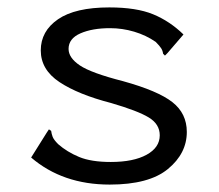

<svg xmlns="http://www.w3.org/2000/svg" viewBox="-20 -488 590 518"><path d="M276 10Q149 10 64 -63L106 -130L112 -139L118 -135Q119 -127 122 -119Q125 -111 137 -99Q161 -78 193.5 -64.5Q226 -51 279 -51Q340 -51 375.5 -70.5Q411 -90 411 -123Q411 -153 381.5 -171Q352 -189 280 -210Q191 -233 140.5 -266.5Q90 -300 90 -352Q90 -404 136.5 -436Q183 -468 275 -468Q348 -468 393 -449.5Q438 -431 475 -395L432 -345L425 -338L420 -343Q419 -351 415 -357.5Q411 -364 400 -375Q374 -393 342 -402.5Q310 -412 277 -412Q229 -412 197 -398Q165 -384 165 -356Q165 -332 195.5 -311.5Q226 -291 312 -269Q406 -243 445 -212.5Q484 -182 484 -132Q484 -74 433 -32Q382 10 276 10Z"/></svg>

Font: Inconsolata SemiExpanded
Style: Regular
Weight: 400
Width: 6
Monospace: yes
Designer: Raph Levien, Cyreal, Brenton Simpson
Foundry: Raph Levien, Cyreal, Google
Version: Version 3.000; ttfautohint (v1.8.2.53-6de2)